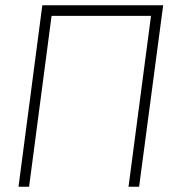

<svg xmlns="http://www.w3.org/2000/svg" viewBox="-20 -706 701 726"><path d="M140 -686H597L506 0H466L551 -646H175L90 0H50Z"/></svg>

Font: Bellota Light
Style: Italic
Weight: 300
Italic angle: -7.5°
Designer: Kemie Guaida
Foundry: Kemie Guaida
Version: Version 4.001